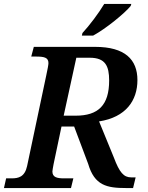

<svg xmlns="http://www.w3.org/2000/svg" viewBox="-30 -951 751 971"><path d="M384 -771H441C506 -806 602 -885 631 -921L634 -931H497C469 -884 423 -823 387 -784ZM-10 0H329L341 -49H294C259 -49 235 -54 235 -84C235 -91 238 -102 241 -121L281 -311H345L416 -122C448 -13 510 0 608 0H643L656 -54H633C596 -54 574 -79 546 -154L471 -337C607 -358 665 -443 665 -546C665 -650 602 -714 451 -714H141L128 -665H150C192 -665 215 -661 215 -632C215 -624 211 -602 204 -570L107 -111C95 -56 63 -49 29 -49H1ZM292 -366 356 -659H424C503 -659 522 -617 522 -544C522 -419 467 -366 353 -366Z"/></svg>

Font: Noto Serif Semi
Style: Italic
Weight: 600
Italic angle: -12°
Designer: Monotype Design Team
Foundry: Monotype Imaging Inc.
Version: Version 1.901